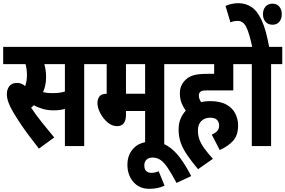

<svg xmlns="http://www.w3.org/2000/svg" viewBox="-20 -916 1790 1204"><path d="M508 -514V0H387V-233Q369 -228 351.5 -226Q334 -224 317 -224Q280 -224 248.5 -233Q217 -242 193 -256Q184 -248 175 -241Q204 -197 244 -147Q284 -97 320 -54L224 16Q187 -32 159.5 -68.5Q132 -105 109 -139.5Q86 -174 62 -214Q23 -279 23 -326Q23 -355 38.5 -375.5Q54 -396 88 -396Q115 -396 138 -376Q143 -391 146 -408Q149 -425 149 -445Q149 -482 140 -514H0V-622H578V-514ZM305 -332Q330 -332 348.5 -334Q367 -336 387 -342V-514H258Q263 -497 266 -476.5Q269 -456 269 -432Q269 -403 263.5 -379.5Q258 -356 250 -338Q277 -332 305 -332Z M1010 -514V0H890V-220H770V-197Q770 -125 714 -125Q682 -125 654 -149Q626 -173 608.5 -207Q591 -241 591 -270Q591 -294 603.5 -311Q616 -328 649 -328V-514H566V-622H1080V-514ZM890 -514H770V-328H890Z M1012 248Q971 268 917 268Q853 268 816 224.5Q779 181 779 117Q779 54 818.5 13Q858 -28 930 -28Q988 -28 1031.5 -0.5Q1075 27 1110.5 75.5Q1146 124 1179 188L1087 231Q1057 175 1034 140Q1011 105 988.5 88.5Q966 72 937 72Q913 72 899 85Q885 98 885 121Q885 146 897.5 157Q910 168 930 168Q942 168 953.5 165Q965 162 975 158Z M1308 -72Q1328 -80 1341 -93Q1354 -106 1354 -128Q1354 -151 1340.5 -164.5Q1327 -178 1298 -178Q1264 -178 1242.5 -157Q1221 -136 1221 -98Q1221 -68 1230.5 -41.5Q1240 -15 1260.5 13.5Q1281 42 1315 80L1222 145Q1181 96 1154 56.5Q1127 17 1113.5 -21Q1100 -59 1100 -104Q1100 -141 1112 -170.5Q1124 -200 1145 -222Q1130 -242 1119 -269Q1108 -296 1108 -331Q1108 -359 1118 -380Q1128 -401 1144 -416Q1164 -435 1193.5 -444Q1223 -453 1284 -453H1323V-514H1068V-622H1513V-514H1443V-349H1274Q1257 -349 1248 -346.5Q1239 -344 1234 -338Q1227 -331 1227 -317Q1227 -296 1241 -276Q1268 -282 1296 -282Q1360 -282 1399 -260.5Q1438 -239 1455.5 -204Q1473 -169 1473 -129Q1473 -69 1443 -34.5Q1413 0 1358 25Z M1680 -514V0H1559V-514H1501V-622H1750V-514ZM1563 -615Q1544 -707 1524.5 -746Q1505 -785 1471 -785Q1446 -785 1425 -776L1394 -879Q1433 -896 1475 -896Q1519 -896 1555.5 -873Q1592 -850 1620.5 -789.5Q1649 -729 1669 -615ZM1629 -827Q1629 -856 1645 -874.5Q1661 -893 1689 -893Q1716 -893 1731.5 -874.5Q1747 -856 1747 -827Q1747 -798 1731.5 -779.5Q1716 -761 1689 -761Q1661 -761 1645 -779.5Q1629 -798 1629 -827Z"/></svg>

Font: Noto Sans Devanagari UI ExtraCondensed
Style: Bold
Weight: 700
Width: 2
Designer: Jelle Bosma - Monotype Design Team
Foundry: Monotype Imaging Inc.
Version: Version 2.004